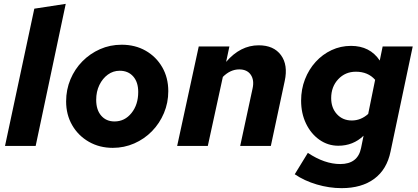

<svg xmlns="http://www.w3.org/2000/svg" viewBox="-20 -757 2167 996"><path d="M6 0 158 -712 321 -737 165 0Z M565 10Q496 10 441 -21.5Q386 -53 354.5 -107.5Q323 -162 323 -231Q323 -292 345.5 -345.5Q368 -399 407.5 -439Q447 -479 499 -502Q551 -525 611 -525Q681 -525 735.5 -494Q790 -463 821.5 -408.5Q853 -354 853 -284Q853 -224 830.5 -170.5Q808 -117 768.5 -76.5Q729 -36 676.5 -13Q624 10 565 10ZM574 -127Q627 -127 662 -170.5Q697 -214 697 -280Q697 -331 671 -360.5Q645 -390 601 -390Q567 -390 539.5 -370Q512 -350 495.5 -316Q479 -282 479 -239Q479 -187 505 -157Q531 -127 574 -127Z M899 0 1011 -516H1170L1153 -436Q1227 -522 1322 -522Q1400 -522 1437.5 -471Q1475 -420 1457 -337L1385 0H1226L1290 -297Q1300 -341 1281 -369Q1262 -397 1221 -397Q1175 -397 1136 -358L1058 0Z M1752 219Q1688 219 1623.5 200Q1559 181 1509 147L1577 36Q1664 94 1745 94Q1836 94 1853 11L1866 -53Q1812 -1 1735 -1Q1681 -1 1637 -32Q1593 -63 1567.5 -116Q1542 -169 1542 -235Q1542 -294 1562 -345.5Q1582 -397 1617.5 -436Q1653 -475 1700 -497Q1747 -519 1801 -519Q1899 -519 1950 -443L1965 -516H2121L2006 29Q1987 122 1921.5 170.5Q1856 219 1752 219ZM1805 -132Q1852 -132 1890 -166L1926 -343Q1889 -385 1826 -385Q1771 -385 1734.5 -346Q1698 -307 1698 -248Q1698 -197 1728 -164.5Q1758 -132 1805 -132Z"/></svg>

Font: Red Hat Text
Style: Bold Italic
Weight: 700
Italic angle: -12°
Designer: Pentagram, MCKL
Foundry: Pentagram, MCKL
Version: Version 1.023; ttfautohint (v1.8.3)